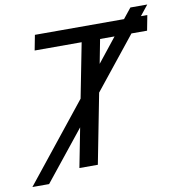

<svg xmlns="http://www.w3.org/2000/svg" viewBox="-125 -818 890 951"><g transform="rotate(-10 319.5 -343.0)"><path d="M637.7 -688H669.9L655.3 -611.8H576.7L368.2 -351.1L299.8 0H207L245.6 -197.8L45.4 52.2H-38.6L272.5 -337.4L326.2 -611.8H89.8L104.5 -688H552.7L593.8 -739.3H678.7ZM395.5 -490.7 491.7 -611.8H418.9Z"/></g></svg>

Font: Liberation Sans
Style: Italic
Weight: 400
Italic angle: -12°
Designer: Steve Matteson
Foundry: Ascender Corporation
Version: Version 2.1.5